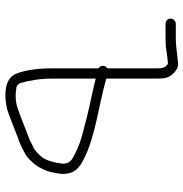

<svg xmlns="http://www.w3.org/2000/svg" viewBox="-4 -678 696 729"><g transform="rotate(90 344.5 -313.0)"><path d="M278 -328 306 -321 346.5 -312C390.2 -302.3 409.7 -298.7 460 -285C512.6 -271.8 529.6 -266.2 568 -247C588.6 -236.7 601 -227.8 601 -203C598.2 -174.7 590.4 -144.5 578 -126C566.5 -112.6 552 -95.8 534 -89C520.1 -81.3 509.6 -76.3 492 -70C479.6 -65.3 396.8 -32.5 383 -29C369.3 -25.6 357.2 -24 342 -24C327.9 -24 324 -25.7 310 -27C304.2 -28.5 297.1 -35.7 295 -41C285.1 -75.7 278 -116.8 278 -160ZM70 -593H125C134.3 -593 144.3 -593.3 155 -594L176 -597C180.7 -597.7 185.7 -598.3 191 -599L208 -601C212.7 -601 217.3 -601.3 222 -602C239.6 -590.3 239 -578.1 239 -549V-372C226.4 -364.8 226.4 -346.4 239 -338V-160C239 -114.2 244.8 -62.4 259 -27C270.7 3.3 300.4 15 342 15C359.6 15 374.7 12.5 392 9C405.4 6.3 490.9 -28.3 504 -33C514.7 -36.3 524 -40 532 -44L552 -54C568.4 -61.5 582 -71.5 593 -85C611.2 -103.2 618.3 -118.4 629 -144C633.7 -158 638.6 -184.4 640 -201C640 -246.3 619.2 -264.3 585 -282C500.2 -326.3 377.2 -339.6 278 -368V-550C278 -587.7 277.6 -604.5 256 -625C235.9 -643.1 228 -641.7 204 -639L187 -637C168.6 -635 147.5 -632 125 -632H70C59.4 -632 50 -622.6 50 -612C50 -601.4 59.4 -593 70 -593Z"/></g></svg>

Font: Just Breathe
Style: Regular
Weight: 400
Foundry: Cannot Into Space Fonts
Version: Version 0.72